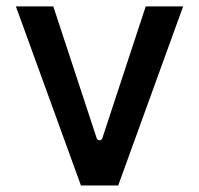

<svg xmlns="http://www.w3.org/2000/svg" viewBox="-20 -565 606 585"><path d="M538 -545.5H424L291.9 -144.2C289.1 -135.3 277.3 -135.3 274.5 -144.2L142.4 -545.5H28.4L226.6 0H340.2Z"/></svg>

Font: RA Harald Medium
Style: Regular
Weight: 500
Designer: Rasmus Andersson
Foundry: rsms
Version: Version 3.000;hotconv 1.0.109;makeotfexe 2.5.65596